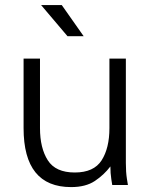

<svg xmlns="http://www.w3.org/2000/svg" viewBox="-20 -743 600 771"><path d="M140.6 -507.8V-228.5Q140.6 -148.4 171.9 -99.4Q203.1 -50.3 280.3 -50.3Q356.9 -50.3 388.2 -99.4Q419.4 -148.4 419.4 -228.5V-507.8H485.4V-88.4Q485.4 -51.8 489.5 -25.9Q493.7 0 493.7 0H430.7Q430.7 0 427 -23.4Q423.3 -46.9 423.3 -74.7Q397.9 -41 361.1 -16.4Q324.2 8.3 265.6 8.3Q74.7 8.3 74.7 -228.5V-507.8ZM251 -597.7 145 -722.7H228L315.9 -597.7Z"/></svg>

Font: Giphurs Light
Style: Regular
Weight: 300
Version: Version 0.920; ttfautohint (v1.8.4.7-5d5b)